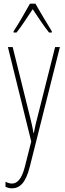

<svg xmlns="http://www.w3.org/2000/svg" viewBox="-20 -783 356 1045"><path d="M173 -763H143C119 -719 75 -644 54 -613V-606H70C97 -639 133 -696 158 -733C185 -693 219 -640 247 -606H262V-613C250 -632 199 -716 173 -763ZM23 -527 150 -13 116 122C97 198 70 216 45 216C34 216 20 212 10 206V234C22 239 32 242 45 242C87 242 120 213 142 125L306 -527H280L183 -142C177 -120 172 -99 164 -59H162C159 -73 161 -76 145 -140L49 -527Z"/></svg>

Font: Noto Sans Khmer UI ExtraCondensed Thin
Style: Regular
Weight: 100
Width: 2
Designer: Danh Hong and the Monotype Design Team
Foundry: Monotype Imaging Inc.
Version: Version 2.002